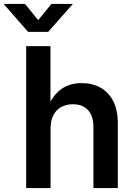

<svg xmlns="http://www.w3.org/2000/svg" viewBox="-74 -964 684 984"><path d="M185.1 -304.2V0H60.1V-727.5H184.6V-396H164.1Q188 -465.8 232.9 -502Q277.8 -538.1 344.7 -538.1Q399.9 -538.1 441.7 -514.4Q483.4 -490.7 506.6 -445.1Q529.8 -399.4 529.8 -333V0H404.8V-313.5Q404.8 -369.6 377.2 -399.7Q349.6 -429.7 299.8 -429.7Q266.6 -429.7 240.7 -416Q214.8 -402.3 200 -374.3Q185.1 -346.2 185.1 -304.2ZM54.2 -943.8 121.6 -860.8 189.5 -943.8H297.9V-941.9L172.9 -800.8H69.8L-53.7 -941.9V-943.8Z"/></svg>

Font: Inter 24pt SemiBold
Style: Regular
Weight: 600
Designer: Rasmus Andersson
Foundry: rsms
Version: Version 4.001;git-66647c0bb